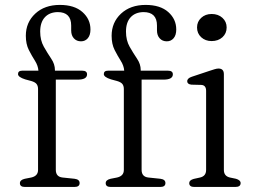

<svg xmlns="http://www.w3.org/2000/svg" viewBox="-20 -742 1009 762"><path d="M201.5 -68Q201.5 -40.5 228 -37.5L276 -32.5Q296 -30 296 -15.5Q296 0 275.5 0H79Q59 0 59 -15Q59 -28 78.5 -32.5L104 -37.5Q131 -43.5 131 -67.5V-388.5Q131 -401 125.2 -408.5Q119.5 -416 104 -420.5L80 -427Q51.5 -436 51.5 -448Q51.5 -461.5 68.5 -461.5H132.5Q131 -481.5 118.8 -500.8Q106.5 -520 94.5 -543.5Q82.5 -567 82.5 -600Q82.5 -653 119.8 -687.8Q157 -722.5 217.5 -722.5Q275.5 -722.5 307.2 -694.2Q339 -666 339 -625Q339 -602.5 328.5 -590.2Q318 -578 301.5 -578Q284 -578 273.2 -589.8Q262.5 -601.5 262.5 -621.5V-640.5Q262.5 -694 209 -694Q176.5 -693.5 158 -673.5Q139.5 -653.5 139.5 -616.5Q139.5 -582 154 -556.5Q168.5 -531 183.2 -509.2Q198 -487.5 198 -464V-461.5H306Q325.5 -461.5 325.5 -447Q325.5 -426 288.5 -426H201.5ZM542 -68Q542 -40.5 568.5 -37.5L616.5 -32.5Q636.5 -30 636.5 -15.5Q636.5 0 616 0H419.5Q399.5 0 399.5 -15Q399.5 -28 419 -32.5L444.5 -37.5Q471.5 -43.5 471.5 -67.5V-388.5Q471.5 -401 465.8 -408.5Q460 -416 444.5 -420.5L420.5 -427Q392 -436 392 -448Q392 -461.5 409 -461.5H473Q471.5 -481.5 459.2 -500.8Q447 -520 435 -543.5Q423 -567 423 -600Q423 -653 460.2 -687.8Q497.5 -722.5 558 -722.5Q616 -722.5 647.8 -694.2Q679.5 -666 679.5 -625Q679.5 -602.5 669 -590.2Q658.5 -578 642 -578Q624.5 -578 613.8 -589.8Q603 -601.5 603 -621.5V-640.5Q603 -694 549.5 -694Q517 -693.5 498.5 -673.5Q480 -653.5 480 -616.5Q480 -582 494.5 -556.5Q509 -531 523.8 -509.2Q538.5 -487.5 538.5 -464V-461.5H646.5Q666 -461.5 666 -447Q666 -426 629 -426H542ZM820 -579Q795 -579 778.5 -594.2Q762 -609.5 762 -633Q762 -656 778.5 -671.2Q795 -686.5 820 -686.5Q846 -686.5 862.8 -671.2Q879.5 -656 879.5 -633Q879.5 -609.5 862.8 -594.2Q846 -579 820 -579ZM868.5 -447.5V-67.5Q868.5 -43 892.5 -37.5L916.5 -32.5Q935 -27 935 -15.5Q935 0 914 0H751Q731 0 731 -15.5Q731 -27 749 -32L774 -37.5Q798 -43 798 -67.5V-381.5Q798 -403.5 779.5 -405L739.5 -406Q723 -408 723 -419.5Q723 -431.5 741.5 -437.5L810.5 -460.5Q822.5 -464.5 831.5 -467.2Q840.5 -470 847 -470Q868.5 -470 868.5 -447.5Z"/></svg>

Font: Fraunces 9pt S050 Light
Style: Regular
Weight: 300
Version: Version 1.000; ttfautohint (v1.8.3)